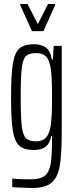

<svg xmlns="http://www.w3.org/2000/svg" viewBox="-20 -738 374 955"><path d="M41 193V150Q73 154 132 154Q180 154 202.5 136.5Q225 119 232 76.5Q239 34 239 -56V-62H235Q228 -25 207.5 -8.5Q187 8 149 8Q100 8 76 -13.5Q52 -35 43.5 -89.5Q35 -144 35 -255Q35 -367 44 -421.5Q53 -476 76.5 -497Q100 -518 149 -518Q184 -518 207 -502.5Q230 -487 238 -442H243L247 -510H287V-80Q287 31 277 88Q267 145 236 171Q205 197 140 197Q113 197 41 193ZM232 -111Q239 -161 239 -251Q239 -359 232 -400Q225 -441 208.5 -457.5Q192 -474 161 -474Q125 -474 109.5 -459.5Q94 -445 88.5 -401Q83 -357 83 -255Q83 -153 88.5 -109Q94 -65 109.5 -50Q125 -35 160 -35Q190 -35 207.5 -52.5Q225 -70 232 -111ZM139 -583 81 -712V-718H117L168 -618L219 -718H254V-712L196 -583Z"/></svg>

Font: Saira Ultra Condensed Light
Style: Regular
Weight: 300
Width: 1
Designer: Hector Gatti with collaboration of the Omnibus-Type team
Foundry: Omnibus-Type
Version: Version 1.001; ttfautohint (v1.8)